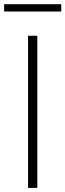

<svg xmlns="http://www.w3.org/2000/svg" viewBox="-44 -914 318 934"><path d="M92.5 0V-740H137.5V0ZM-24 -858V-893.5H254V-858Z"/></svg>

Font: Encode Sans SC ExtraLight
Style: Regular
Weight: 250
Designer: Multiple Designers
Foundry: Impallari Type
Version: Version 3.002